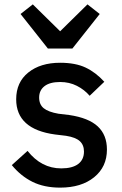

<svg xmlns="http://www.w3.org/2000/svg" viewBox="-20 -845 557 878"><path d="M311 -623H199L74 -781L130 -825L255 -702L380 -825L436 -781ZM34 -90 106 -155Q169 -75 260 -75Q311 -75 337.5 -95Q364 -115 364 -152Q364 -182 345 -199.5Q326 -217 282 -224L232 -230Q54 -254 54 -391Q54 -469 109.5 -513.5Q165 -558 255 -558Q325 -558 371.5 -536Q418 -514 457 -471L390 -407Q366 -435 331.5 -452.5Q297 -470 255 -470Q208 -470 183.5 -451Q159 -432 159 -399Q159 -367 180 -350Q201 -333 247 -325L297 -319Q385 -306 427 -267Q469 -228 469 -161Q469 -82 410.5 -34.5Q352 13 255 13Q182 13 128.5 -13.5Q75 -40 34 -90Z"/></svg>

Font: IBM Plex Sans JP Medm
Style: Regular
Weight: 500
Designer: Mike Abbink; Paul van der Laan; Pieter van Rosmalen; Wujin Sim; Yejin Wi; Jinhee Kim; Boomi Park; Yona Kim; Kichan Ma
Foundry: Sandoll Inc.
Version: Version 1.002